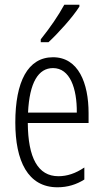

<svg xmlns="http://www.w3.org/2000/svg" viewBox="-20 -785 439 815"><path d="M317 -757V-765H253C226 -716 195 -671 153 -618V-606H186C226 -643 288 -711 317 -757ZM205 -542C98 -542 45 -438 45 -265C45 -102 98 10 224 10C267 10 305 -2 338 -23V-74C301 -49 265 -37 228 -37C141 -37 99 -115 98 -263H356V-305C356 -432 313 -542 205 -542ZM205 -496C277 -496 307 -410 306 -307H99C105 -435 143 -496 205 -496Z"/></svg>

Font: Noto Sans Devanagari UI ExtraCondensed Light
Style: Regular
Weight: 300
Width: 2
Designer: Jelle Bosma - Monotype Design Team
Foundry: Monotype Imaging Inc.
Version: Version 2.004